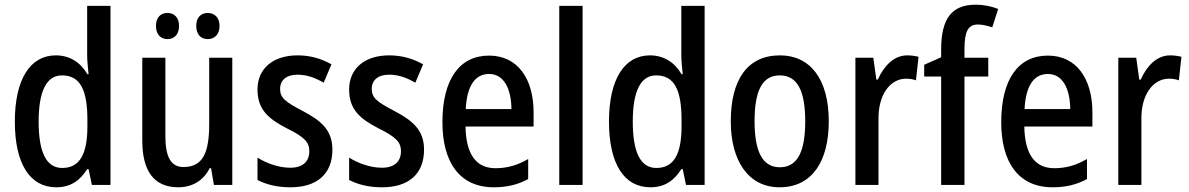

<svg xmlns="http://www.w3.org/2000/svg" viewBox="-20 -785 5048 815"><path d="M219 10C280 10 320 -19 350 -67H356L370 0H449V-760H350V-552C350 -528 353 -499 356 -470H351C322 -520 276 -550 217 -550C109 -550 43 -450 43 -269C43 -88 108 10 219 10ZM244 -72C176 -72 144 -140 144 -269C144 -395 176 -465 243 -465C321 -465 351 -403 351 -275V-249C351 -130 318 -72 244 -72Z M642 -675C642 -638 663 -619 691 -619C719 -619 740 -638 740 -675C740 -711 719 -730 691 -730C663 -730 642 -712 642 -675ZM813 -675C813 -638 833 -619 862 -619C890 -619 912 -638 912 -675C912 -711 890 -730 862 -730C834 -730 813 -712 813 -675ZM966 -540H868V-259C868 -138 842 -76 759 -76C706 -76 682 -118 682 -207V-540H584V-188C584 -61 632 10 737 10C794 10 843 -17 870 -71H876L888 0H966Z M1391 -150C1391 -235 1340 -274 1265 -314C1190 -353 1169 -370 1169 -408C1169 -445 1196 -468 1243 -468C1284 -468 1319 -454 1354 -434L1387 -512C1342 -537 1296 -550 1243 -550C1140 -550 1073 -495 1073 -405C1073 -320 1119 -281 1198 -240C1276 -202 1293 -179 1293 -143C1293 -100 1266 -73 1212 -73C1162 -73 1109 -93 1073 -116V-21C1110 -2 1155 10 1213 10C1324 10 1391 -45 1391 -150Z M1780 -150C1780 -235 1729 -274 1654 -314C1579 -353 1558 -370 1558 -408C1558 -445 1585 -468 1632 -468C1673 -468 1708 -454 1743 -434L1776 -512C1731 -537 1685 -550 1632 -550C1529 -550 1462 -495 1462 -405C1462 -320 1508 -281 1587 -240C1665 -202 1682 -179 1682 -143C1682 -100 1655 -73 1601 -73C1551 -73 1498 -93 1462 -116V-21C1499 -2 1544 10 1602 10C1713 10 1780 -45 1780 -150Z M2056 -549C1930 -549 1858 -448 1858 -266C1858 -99 1929 10 2076 10C2132 10 2178 -1 2222 -25V-110C2175 -83 2133 -71 2083 -71C2001 -71 1958 -130 1956 -248H2245V-308C2245 -450 2178 -549 2056 -549ZM2056 -471C2120 -471 2150 -407 2151 -322H1957C1962 -423 1998 -471 2056 -471Z M2453 0V-760H2354V0Z M2741 10C2802 10 2842 -19 2872 -67H2878L2892 0H2971V-760H2872V-552C2872 -528 2875 -499 2878 -470H2873C2844 -520 2798 -550 2739 -550C2631 -550 2565 -450 2565 -269C2565 -88 2630 10 2741 10ZM2766 -72C2698 -72 2666 -140 2666 -269C2666 -395 2698 -465 2765 -465C2843 -465 2873 -403 2873 -275V-249C2873 -130 2840 -72 2766 -72Z M3498 -270C3498 -452 3417 -550 3291 -550C3152 -550 3082 -446 3082 -270C3082 -102 3157 10 3289 10C3429 10 3498 -103 3498 -270ZM3183 -270C3183 -399 3215 -465 3290 -465C3365 -465 3398 -399 3398 -270C3398 -141 3365 -75 3290 -75C3216 -75 3183 -143 3183 -270Z M3831 -550C3774 -550 3732 -505 3706 -447H3700L3687 -540H3611V0H3709V-281C3708 -382 3758 -451 3826 -451C3839 -451 3856 -449 3868 -444L3879 -544C3863 -548 3846 -550 3831 -550Z M4175 -460V-540H4074V-576C4074 -651 4089 -681 4131 -681C4152 -681 4172 -675 4192 -669L4217 -747C4189 -758 4158 -765 4121 -765C4020 -765 3975 -706 3975 -575V-542L3903 -510V-460H3975V0H4074V-460Z M4428 -549C4302 -549 4230 -448 4230 -266C4230 -99 4301 10 4448 10C4504 10 4550 -1 4594 -25V-110C4547 -83 4505 -71 4455 -71C4373 -71 4330 -130 4328 -248H4617V-308C4617 -450 4550 -549 4428 -549ZM4428 -471C4492 -471 4522 -407 4523 -322H4329C4334 -423 4370 -471 4428 -471Z M4947 -550C4890 -550 4848 -505 4822 -447H4816L4803 -540H4727V0H4825V-281C4824 -382 4874 -451 4942 -451C4955 -451 4972 -449 4984 -444L4995 -544C4979 -548 4962 -550 4947 -550Z"/></svg>

Font: Noto Sans Sinhala UI Condensed Medium
Style: Regular
Weight: 500
Width: 3
Designer: Jelle Bosma - Monotype Design Team
Foundry: Monotype Imaging Inc.
Version: Version 2.006